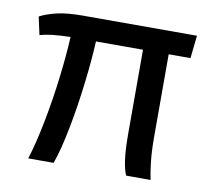

<svg xmlns="http://www.w3.org/2000/svg" viewBox="-62 -566 700 636"><g transform="rotate(10 288.0 -248.5)"><path d="M469.7 -420.4V-142.6Q469.7 -92.8 473.9 -57.4Q478 -22 482.9 0H400.9Q393.1 -15.6 388.2 -49.1Q383.3 -82.5 383.3 -137.2V-420.4H225.1Q223.6 -390.1 220.5 -354Q217.3 -317.9 212.6 -279.1Q208 -240.2 201.9 -200.7Q195.8 -161.1 188.7 -124.5Q181.6 -87.9 173.6 -55.9Q165.5 -23.9 156.7 0H71.3Q80.1 -26.9 88.1 -60.3Q96.2 -93.8 103.3 -130.1Q110.4 -166.5 116.5 -205.1Q122.6 -243.7 127.2 -281.5Q131.8 -319.3 135 -354.7Q138.2 -390.1 139.6 -420.4Q101.6 -419.4 77.9 -416.5Q54.2 -413.6 37.1 -408.7L23.9 -468.8Q45.4 -480.5 79.6 -488.8Q113.8 -497.1 167.5 -497.1H551.3L543 -420.4Z"/></g></svg>

Font: Shanti
Style: Regular
Weight: 400
Designer: vernon adams
Foundry: vernon adams
Version: Version 1.000